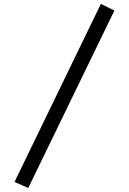

<svg xmlns="http://www.w3.org/2000/svg" viewBox="-20 -850 655 976"><path d="M123.6 105.6 53.8 74.9 492.8 -830.3 561.5 -796.4Z"/></svg>

Font: FiraCode Nerd Font
Style: Regular
Weight: 400
Designer: Carrois Corporate, Edenspiekermann AG, Nikita Prokopov
Foundry: Carrois Corporate, Edenspiekermann AG, Nikita Prokopov
Version: Version 6.002;Nerd Fonts 3.4.0